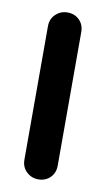

<svg xmlns="http://www.w3.org/2000/svg" viewBox="-71 -599 360 647"><g transform="rotate(10 109.0 -275.5)"><path d="M50 -504Q50 -529 67 -545Q84 -561 107 -561Q132 -561 148 -545Q164 -529 164 -504V-47Q164 -22 148 -6Q132 10 107 10Q84 10 67 -6Q50 -22 50 -47Z"/></g></svg>

Font: VDS
Style: Bold
Weight: 700
Designer: artmaker
Foundry: artmaker
Version: Version 1.000 2009 initial release